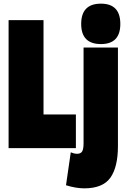

<svg xmlns="http://www.w3.org/2000/svg" viewBox="-20 -810 687 1050"><path d="M27 0V-700H218V-184H395V0ZM532 -569Q424 -569 424 -679Q424 -790 532 -790Q638 -790 638 -679Q638 -569 532 -569ZM625 -550V-12Q625 104 583.5 162Q542 220 441 220Q395 220 341 203L367 23Q377 27 385 29Q393 31 402 31Q421 31 429 18.5Q437 6 437 -27V-550Z"/></svg>

Font: Georama Condensed Black
Style: Regular
Weight: 900
Width: 3
Designer: Jean-Baptiste Levee
Foundry: Production Type
Version: Version 1.000